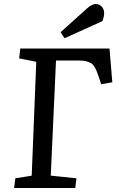

<svg xmlns="http://www.w3.org/2000/svg" viewBox="-20 -944 596 964"><path d="M417 -901.9Q441.9 -923.8 460 -923.8Q478.5 -923.8 490.7 -910.9Q502.9 -897.9 502.9 -877Q502.9 -859.4 494.1 -837.9L304.2 -752L284.2 -782.2ZM57.1 -48.8 139.2 -62 162.1 -633.8 76.2 -650.9 82 -700.2H529.8L543.9 -530.8L487.8 -521L475.1 -560.1Q468.3 -579.1 464.8 -587.9Q461.4 -596.7 453.9 -609.1Q446.3 -621.6 437.5 -626.7Q428.7 -631.8 414.3 -636Q399.9 -640.1 379.9 -640.1H261.2L234.9 -62L363.8 -48.8L357.9 0H50.8Z"/></svg>

Font: Literata Book Medium
Style: Italic
Weight: 500
Italic angle: -3°
Designer: Latin by Veronika Burian and Jose Scaglione. Greek by Irene Vlachou. Cyrillic by Vera Evstafieva
Foundry: TypeTogether
Version: Version 1.003;PS 001.003;hotconv 1.0.88;makeotf.lib2.5.64775